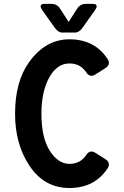

<svg xmlns="http://www.w3.org/2000/svg" viewBox="-20 -941 626 971"><path d="M240.2 -921.4Q268.6 -921.4 284.2 -897L327.1 -830.1L370.1 -897Q385.7 -921.4 414.1 -921.4H449.7Q468.8 -921.4 468.8 -908.7Q468.8 -901.4 459.5 -888.2L397 -800.3Q379.9 -776.4 359.9 -776.4H294.4Q274.4 -776.4 257.3 -800.3L194.8 -888.2Q185.5 -901.4 185.5 -908.7Q185.5 -921.4 204.6 -921.4ZM331.1 9.8Q203.1 9.8 127.9 -104.5Q56.2 -212.9 56.2 -365.7Q56.2 -529.3 127.9 -627.9Q210.9 -742.2 331.1 -742.2Q457.5 -742.2 522.9 -644.5Q530.8 -632.8 530.8 -623Q530.8 -607.9 513.2 -596.7L463.4 -564.9Q451.7 -557.6 442.4 -557.6Q427.7 -557.6 416.5 -574.7Q386.7 -620.1 331.1 -620.1Q270.5 -620.1 231.9 -554.2Q189.5 -481.4 189.5 -366.7Q189.5 -244.6 231.9 -178.2Q274.4 -112.3 331.1 -112.3Q386.7 -112.3 416.5 -157.7Q427.7 -174.8 442.4 -174.8Q451.7 -174.8 463.4 -167.5L513.2 -135.7Q530.8 -124.5 530.8 -109.4Q530.8 -99.6 522.9 -87.9Q457.5 9.8 331.1 9.8Z"/></svg>

Font: Simply Mono
Style: Bold
Weight: 700
Designer: Wojciech Kalinowski "wmk69" (wmk69@o2.pl)
Foundry: Wojciech Kalinowski "wmk69" (wmk69@o2.pl)
Version: Version 1.0.0